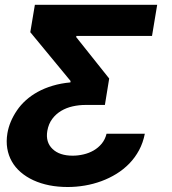

<svg xmlns="http://www.w3.org/2000/svg" viewBox="-20 -565 695 777"><path d="M9.9 -25.2Q17.8 -72.8 48.7 -118.3Q63.6 -140.3 84.7 -159.3Q105.8 -178.3 132.8 -193.2Q159.8 -208.1 193 -218Q226.2 -228 264.9 -231.5L265.6 -237.2L102.6 -434.7L121.1 -545.5H616.1L595.2 -419.7H289.1L288.4 -414.8L421.9 -247.2L404.5 -140.3H325.6Q299.7 -140.3 274.1 -134.6Q248.6 -128.9 227.5 -116.3Q206.3 -103.7 191.4 -83.8Q176.5 -63.9 171.5 -35.5Q163.7 10.3 192.8 38Q220.9 65 274.1 65Q296.2 65 318.2 59.8Q340.2 54.7 359 43.9Q377.8 33 391.7 16.2Q405.5 -0.7 411.2 -23.8H566.1Q558.9 12.8 542.8 42.8Q526.6 72.8 503.4 96.8Q480.1 120.7 451.3 138.5Q422.6 156.2 390.3 168.1Q358 180 323.3 185.9Q288.7 191.8 253.9 191.8Q174.7 191.8 115.1 164.4Q85.9 150.9 63.7 131.7Q41.5 112.6 27.9 88.4Q14.2 64.3 9.4 35.7Q4.6 7.1 9.9 -25.2Z"/></svg>

Font: Inter P
Style: Bold Italic
Weight: 700
Italic angle: 9.39999°
Designer: Rasmus Andersson
Foundry: rsms
Version: Version 3.018;git-588b23468